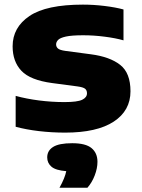

<svg xmlns="http://www.w3.org/2000/svg" viewBox="-20 -578 629 852"><path d="M269 10.5Q210 10.5 152.8 3.8Q95.5 -3 49.5 -15.5V-152.5Q97 -139.5 153.5 -132.2Q210 -125 266 -125Q323 -125 344.5 -135.2Q366 -145.5 366 -164Q366 -177 357.8 -184Q349.5 -191 324 -194.5L211 -209.5Q114 -222.5 75 -263.8Q36 -305 36 -372.5Q36 -456.5 110.8 -507Q185.5 -557.5 348 -557.5Q395.5 -557.5 444.5 -551.5Q493.5 -545.5 528 -536V-399Q493 -409 444.5 -415.2Q396 -421.5 349.5 -421.5Q298.5 -421.5 272.5 -415.8Q246.5 -410 237.8 -400.8Q229 -391.5 229 -381Q229 -370 237.2 -362.8Q245.5 -355.5 271 -352L384 -337Q467.5 -326 513.2 -290.2Q559 -254.5 559 -173Q559 -87 484.5 -38.2Q410 10.5 269 10.5ZM244 255Q268 212 274 181.5Q227.5 178 208.5 161.8Q189.5 145.5 189.5 120.5Q189.5 90.5 215.8 74Q242 57.5 300.5 57.5Q360 57.5 386.2 79.2Q412.5 101 412.5 140Q412.5 169 400.2 200.8Q388 232.5 368 255Z"/></svg>

Font: Encode Sans Expanded Expanded ExtraBold
Style: Regular
Weight: 800
Width: 7
Designer: Multiple Designers
Foundry: Impallari Type
Version: Version 3.000; ttfautohint (v1.8.3) -l 8 -r 50 -G 200 -x 14 